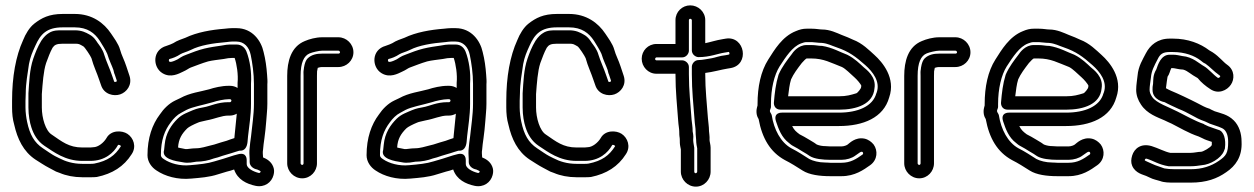

<svg xmlns="http://www.w3.org/2000/svg" viewBox="-20 -659 4675 716"><path d="M76 -311C76 -348 83 -385 88 -420C93 -447 101 -465 112 -489C131 -531 153 -557 214 -557H259C306 -557 333 -536 352 -507C361 -493 375 -470 380 -458C387 -434 398 -413 403 -398C405 -387 407 -383 408 -381L415 -360C416 -356 416 -355 412 -354C407 -352 406 -354 405 -357L398 -377C389 -404 376 -431 369 -454C363 -476 349 -492 344 -499C340 -505 331 -521 314 -530C300 -538 285 -546 259 -546H214C198 -546 178 -547 161 -535C153 -530 144 -522 134 -507C120 -484 112 -463 104 -440C90 -399 89 -353 86 -311V-309V-258C86 -229 91 -202 97 -184C105 -159 119 -133 146 -115C181 -92 223 -59 287 -59H317C371 -59 404 -89 420 -118C423 -121 431 -116 431 -114C409 -79 382 -59 332 -49C326 -48 323 -48 317 -48H287C252 -48 224 -57 201 -69L185 -77C175 -82 152 -98 140 -106C108 -127 91 -157 81 -205C78 -219 75 -240 75 -258V-283C75 -292 76 -302 76 -311ZM317 -109H287C237 -109 211 -131 173 -157C150 -171 136 -219 136 -258V-308C139 -348 142 -394 152 -424C160 -445 166 -463 176 -481C183 -491 190 -496 214 -496H259C275 -496 275 -495 291 -486C297 -482 318 -450 321 -442C329 -412 342 -386 350 -361L357 -341C368 -307 404 -299 428 -307C452 -315 474 -342 463 -376L456 -397L451 -412C444 -434 433 -454 428 -473C422 -496 403 -520 394 -534C368 -573 324 -607 259 -607H214C163 -607 135 -592 108 -571C90 -557 75 -532 66 -509C39 -450 25 -373 25 -283V-258C25 -237 27 -214 33 -194C45 -141 67 -94 112 -64C125 -56 147 -41 163 -33L178 -25C184 -21 193 -17 203 -14C226 -4 256 2 287 2H317C325 2 334 2 341 1C399 -11 442 -38 471 -84C490 -112 478 -145 455 -160C435 -173 394 -175 377 -144C367 -127 346 -110 328 -110C324 -110 322 -109 317 -109Z M863 -235C860 -206 858 -185 855 -155L854 -144C844 -141 833 -137 825 -134C812 -130 796 -126 779 -120L763 -116C750 -113 730 -106 711 -106C694 -106 677 -102 672 -103C661 -106 653 -106 644 -109C646 -141 658 -160 678 -180C684 -186 702 -195 719 -202C725 -205 735 -206 750 -210C783 -216 806 -228 832 -228H838C847 -228 856 -231 863 -235ZM866 -331C858 -336 848 -339 838 -339H832C807 -339 778 -332 760 -326C728 -317 688 -313 652 -293L633 -284C610 -273 590 -253 576 -232C548 -195 530 -145 530 -80C530 -56 545 -35 564 -23C595 -2 642 12 693 7C726 4 760 2 793 -9L826 -19C835 -21 845 -24 853 -27C866 11 900 27 933 34C967 41 993 21 1000 -6C1003 -17 1003 -27 999 -37C991 -58 973 -67 961 -72C961 -77 960 -82 960 -88C960 -92 960 -97 961 -101L963 -121L966 -143C969 -167 971 -181 973 -209C974 -229 977 -248 977 -272V-345C978 -355 977 -367 976 -380C974 -409 970 -438 963 -465C954 -507 921 -554 862 -554H844C836 -554 829 -553 819 -552C768 -548 715 -539 671 -518C658 -513 641 -508 626 -498C623 -496 610 -491 601 -488C547 -473 549 -408 586 -386C617 -367 648 -385 661 -391C679 -399 683 -404 691 -407C713 -415 732 -423 756 -430C772 -434 793 -436 814 -439L831 -442C836 -442 843 -443 846 -443H855C863 -420 869 -380 866 -350V-348ZM911 -65V-55C911 -39 926 -29 939 -27C947 -24 951 -21 952 -20C952 -17 949 -13 945 -14C921 -20 900 -33 900 -47V-60C900 -64 901 -92 869 -84C844 -78 831 -72 813 -67L779 -57C754 -49 724 -46 689 -43C651 -39 614 -50 592 -65C582 -71 580 -76 580 -81C580 -137 594 -173 617 -203C627 -217 641 -231 655 -238L675 -249C699 -261 732 -266 774 -278C788 -283 817 -289 832 -289H838C840 -289 843 -287 843 -284C843 -281 840 -278 838 -278H832C791 -278 764 -263 740 -259C729 -257 716 -255 699 -248C684 -241 660 -234 642 -216C619 -193 598 -163 594 -119C593 -107 592 -101 592 -100C581 -66 635 -58 661 -54C683 -49 702 -55 712 -56C735 -56 759 -61 777 -68L792 -72C793 -72 794 -73 795 -73C814 -80 839 -86 859 -93L869 -96C870 -96 871 -97 872 -97C893 -95 901 -111 903 -129L905 -151C909 -189 916 -227 916 -272V-347C919 -388 912 -434 899 -467C894 -479 883 -493 862 -493H846C840 -493 832 -493 824 -492L806 -489C785 -486 764 -483 743 -478C718 -472 696 -463 675 -455C657 -449 649 -441 641 -437C623 -428 615 -427 612 -429C608 -431 610 -439 612 -439C624 -442 638 -447 653 -457C661 -462 678 -466 692 -473C725 -490 774 -498 824 -502C832 -503 840 -504 844 -504H862C890 -504 909 -484 915 -454C921 -425 927 -385 927 -346V-272C927 -231 920 -189 916 -149L913 -127L911 -107C910 -100 910 -94 910 -87C910 -79 911 -71 911 -65Z M1112 -50C1112 -47 1110 -44 1107 -44C1104 -44 1101 -47 1101 -50V-376C1101 -425 1113 -451 1135 -460C1145 -464 1169 -470 1181 -470H1242C1245 -470 1248 -467 1248 -464C1248 -461 1245 -459 1242 -459H1180C1163 -459 1142 -456 1127 -441C1116 -430 1113 -404 1113 -401C1111 -391 1112 -387 1112 -376ZM1162 -50V-376C1162 -394 1162 -393 1165 -406C1170 -408 1177 -409 1180 -409H1242C1272 -409 1298 -433 1298 -464C1298 -495 1272 -520 1242 -520H1181C1158 -520 1133 -513 1117 -506C1065 -485 1051 -430 1051 -376V-50C1051 -20 1076 6 1107 6C1138 6 1162 -20 1162 -50Z M1680 -235C1677 -206 1675 -185 1672 -155L1671 -144C1661 -141 1650 -137 1642 -134C1629 -130 1613 -126 1596 -120L1580 -116C1567 -113 1547 -106 1528 -106C1511 -106 1494 -102 1489 -103C1478 -106 1470 -106 1461 -109C1463 -141 1475 -160 1495 -180C1501 -186 1519 -195 1536 -202C1542 -205 1552 -206 1567 -210C1600 -216 1623 -228 1649 -228H1655C1664 -228 1673 -231 1680 -235ZM1683 -331C1675 -336 1665 -339 1655 -339H1649C1624 -339 1595 -332 1577 -326C1545 -317 1505 -313 1469 -293L1450 -284C1427 -273 1407 -253 1393 -232C1365 -195 1347 -145 1347 -80C1347 -56 1362 -35 1381 -23C1412 -2 1459 12 1510 7C1543 4 1577 2 1610 -9L1643 -19C1652 -21 1662 -24 1670 -27C1683 11 1717 27 1750 34C1784 41 1810 21 1817 -6C1820 -17 1820 -27 1816 -37C1808 -58 1790 -67 1778 -72C1778 -77 1777 -82 1777 -88C1777 -92 1777 -97 1778 -101L1780 -121L1783 -143C1786 -167 1788 -181 1790 -209C1791 -229 1794 -248 1794 -272V-345C1795 -355 1794 -367 1793 -380C1791 -409 1787 -438 1780 -465C1771 -507 1738 -554 1679 -554H1661C1653 -554 1646 -553 1636 -552C1585 -548 1532 -539 1488 -518C1475 -513 1458 -508 1443 -498C1440 -496 1427 -491 1418 -488C1364 -473 1366 -408 1403 -386C1434 -367 1465 -385 1478 -391C1496 -399 1500 -404 1508 -407C1530 -415 1549 -423 1573 -430C1589 -434 1610 -436 1631 -439L1648 -442C1653 -442 1660 -443 1663 -443H1672C1680 -420 1686 -380 1683 -350V-348ZM1728 -65V-55C1728 -39 1743 -29 1756 -27C1764 -24 1768 -21 1769 -20C1769 -17 1766 -13 1762 -14C1738 -20 1717 -33 1717 -47V-60C1717 -64 1718 -92 1686 -84C1661 -78 1648 -72 1630 -67L1596 -57C1571 -49 1541 -46 1506 -43C1468 -39 1431 -50 1409 -65C1399 -71 1397 -76 1397 -81C1397 -137 1411 -173 1434 -203C1444 -217 1458 -231 1472 -238L1492 -249C1516 -261 1549 -266 1591 -278C1605 -283 1634 -289 1649 -289H1655C1657 -289 1660 -287 1660 -284C1660 -281 1657 -278 1655 -278H1649C1608 -278 1581 -263 1557 -259C1546 -257 1533 -255 1516 -248C1501 -241 1477 -234 1459 -216C1436 -193 1415 -163 1411 -119C1410 -107 1409 -101 1409 -100C1398 -66 1452 -58 1478 -54C1500 -49 1519 -55 1529 -56C1552 -56 1576 -61 1594 -68L1609 -72C1610 -72 1611 -73 1612 -73C1631 -80 1656 -86 1676 -93L1686 -96C1687 -96 1688 -97 1689 -97C1710 -95 1718 -111 1720 -129L1722 -151C1726 -189 1733 -227 1733 -272V-347C1736 -388 1729 -434 1716 -467C1711 -479 1700 -493 1679 -493H1663C1657 -493 1649 -493 1641 -492L1623 -489C1602 -486 1581 -483 1560 -478C1535 -472 1513 -463 1492 -455C1474 -449 1466 -441 1458 -437C1440 -428 1432 -427 1429 -429C1425 -431 1427 -439 1429 -439C1441 -442 1455 -447 1470 -457C1478 -462 1495 -466 1509 -473C1542 -490 1591 -498 1641 -502C1649 -503 1657 -504 1661 -504H1679C1707 -504 1726 -484 1732 -454C1738 -425 1744 -385 1744 -346V-272C1744 -231 1737 -189 1733 -149L1730 -127L1728 -107C1727 -100 1727 -94 1727 -87C1727 -79 1728 -71 1728 -65Z M1919 -311C1919 -348 1926 -385 1931 -420C1936 -447 1944 -465 1955 -489C1974 -531 1996 -557 2057 -557H2102C2149 -557 2176 -536 2195 -507C2204 -493 2218 -470 2223 -458C2230 -434 2241 -413 2246 -398C2248 -387 2250 -383 2251 -381L2258 -360C2259 -356 2259 -355 2255 -354C2250 -352 2249 -354 2248 -357L2241 -377C2232 -404 2219 -431 2212 -454C2206 -476 2192 -492 2187 -499C2183 -505 2174 -521 2157 -530C2143 -538 2128 -546 2102 -546H2057C2041 -546 2021 -547 2004 -535C1996 -530 1987 -522 1977 -507C1963 -484 1955 -463 1947 -440C1933 -399 1932 -353 1929 -311V-309V-258C1929 -229 1934 -202 1940 -184C1948 -159 1962 -133 1989 -115C2024 -92 2066 -59 2130 -59H2160C2214 -59 2247 -89 2263 -118C2266 -121 2274 -116 2274 -114C2252 -79 2225 -59 2175 -49C2169 -48 2166 -48 2160 -48H2130C2095 -48 2067 -57 2044 -69L2028 -77C2018 -82 1995 -98 1983 -106C1951 -127 1934 -157 1924 -205C1921 -219 1918 -240 1918 -258V-283C1918 -292 1919 -302 1919 -311ZM2160 -109H2130C2080 -109 2054 -131 2016 -157C1993 -171 1979 -219 1979 -258V-308C1982 -348 1985 -394 1995 -424C2003 -445 2009 -463 2019 -481C2026 -491 2033 -496 2057 -496H2102C2118 -496 2118 -495 2134 -486C2140 -482 2161 -450 2164 -442C2172 -412 2185 -386 2193 -361L2200 -341C2211 -307 2247 -299 2271 -307C2295 -315 2317 -342 2306 -376L2299 -397L2294 -412C2287 -434 2276 -454 2271 -473C2265 -496 2246 -520 2237 -534C2211 -573 2167 -607 2102 -607H2057C2006 -607 1978 -592 1951 -571C1933 -557 1918 -532 1909 -509C1882 -450 1868 -373 1868 -283V-258C1868 -237 1870 -214 1876 -194C1888 -141 1910 -94 1955 -64C1968 -56 1990 -41 2006 -33L2021 -25C2027 -21 2036 -17 2046 -14C2069 -4 2099 2 2130 2H2160C2168 2 2177 2 2184 1C2242 -11 2285 -38 2314 -84C2333 -112 2321 -145 2298 -160C2278 -173 2237 -175 2220 -144C2210 -127 2189 -110 2171 -110C2167 -110 2165 -109 2160 -109Z M2576 -138C2576 -124 2579 -111 2580 -106V-19C2580 -16 2577 -13 2574 -13C2571 -13 2569 -16 2569 -19V-104V-108L2567 -120C2566 -126 2565 -132 2565 -137C2567 -157 2563 -165 2563 -169C2563 -187 2560 -201 2559 -213C2555 -273 2549 -321 2549 -382V-409C2549 -424 2535 -434 2524 -434H2428C2426 -434 2423 -436 2423 -439C2423 -442 2426 -445 2428 -445H2524C2539 -445 2549 -459 2549 -470V-584C2549 -586 2551 -589 2554 -589C2557 -589 2560 -586 2560 -584V-471C2560 -456 2574 -446 2585 -446C2627 -446 2656 -459 2683 -463L2695 -465C2699 -466 2699 -465 2700 -461C2701 -457 2700 -456 2696 -455L2685 -453C2664 -451 2647 -444 2635 -442C2620 -440 2600 -435 2585 -435C2570 -435 2560 -421 2560 -410V-382C2560 -320 2566 -268 2570 -214C2571 -195 2574 -182 2574 -170C2574 -152 2576 -146 2576 -138ZM2515 -139C2515 -130 2515 -121 2517 -112L2519 -102V-19C2519 11 2544 37 2575 37C2606 37 2630 11 2630 -19V-108C2630 -119 2626 -131 2626 -137C2627 -151 2624 -165 2624 -170C2624 -188 2621 -203 2620 -218C2616 -274 2610 -324 2610 -382V-387C2637 -390 2672 -400 2692 -403L2704 -405C2777 -417 2758 -526 2687 -515L2675 -513C2650 -509 2630 -502 2610 -498V-584C2610 -615 2584 -639 2554 -639C2524 -639 2499 -615 2499 -584V-495H2428C2397 -495 2373 -470 2373 -440C2373 -410 2397 -384 2428 -384H2499V-382C2499 -317 2505 -267 2509 -209C2510 -192 2513 -179 2513 -169C2513 -147 2515 -148 2515 -139Z M3041 -488C3033 -488 3021 -491 3005 -491H2988C2956 -491 2937 -464 2931 -455C2915 -434 2897 -411 2884 -382C2884 -381 2883 -380 2883 -379C2873 -347 2869 -313 2866 -277C2865 -266 2871 -250 2891 -250H3109C3175 -250 3236 -271 3241 -329C3249 -373 3210 -400 3201 -408C3187 -421 3167 -441 3141 -454C3140 -454 3140 -455 3139 -455C3114 -464 3084 -482 3045 -488ZM3120 -409C3134 -402 3150 -385 3167 -370C3175 -363 3190 -346 3192 -339C3192 -337 3191 -335 3191 -333C3191 -329 3178 -312 3173 -311C3153 -305 3137 -300 3109 -300H2919C2922 -323 2924 -344 2930 -363C2939 -383 2953 -402 2970 -424C2977 -432 2985 -440 2988 -441H3005C3052 -441 3078 -425 3120 -409ZM3056 -53C3034 -53 3011 -59 2998 -66C2976 -80 2955 -94 2931 -106C2891 -128 2866 -177 2858 -229C2857 -235 2851 -240 2851 -245C2851 -250 2855 -255 2855 -260V-271C2855 -328 2867 -379 2887 -411C2911 -448 2935 -485 2967 -497C2975 -500 2981 -502 2988 -502H3007C3015 -502 3030 -499 3045 -499C3067 -497 3080 -489 3101 -482C3145 -467 3171 -448 3207 -416C3235 -391 3264 -354 3249 -313C3249 -312 3248 -311 3248 -311C3235 -262 3178 -239 3109 -239H2898C2898 -239 2862 -242 2874 -206C2883 -179 2894 -147 2922 -126C2927 -122 2931 -118 2937 -115L2955 -105C2963 -100 2979 -90 2988 -85L3000 -77C3017 -66 3050 -63 3076 -63H3118C3137 -63 3157 -69 3170 -79C3187 -91 3190 -94 3195 -93C3199 -92 3200 -85 3197 -83C3173 -66 3152 -52 3118 -52H3076C3073 -52 3064 -53 3056 -53ZM3059 -114C3047 -114 3036 -116 3026 -120L3016 -127C3005 -134 2989 -143 2979 -149L2962 -158C2950 -167 2942 -173 2934 -189H3109C3199 -189 3275 -220 3296 -296C3321 -368 3271 -427 3241 -454C3222 -471 3196 -498 3161 -511C3150 -516 3135 -523 3118 -529C3101 -536 3075 -549 3046 -549C3036 -549 3024 -552 3007 -552H2988C2974 -552 2962 -549 2948 -543C2897 -523 2868 -473 2845 -437C2817 -393 2805 -335 2805 -271V-266C2804 -262 2801 -252 2801 -245C2801 -235 2802 -226 2809 -215C2822 -144 2852 -92 2907 -62C2929 -51 2951 -37 2973 -23C2998 -7 3037 -2 3076 -2H3118C3168 -2 3201 -26 3225 -43C3253 -63 3254 -98 3238 -120C3230 -130 3218 -139 3204 -142C3169 -149 3147 -124 3141 -120C3139 -118 3128 -113 3118 -113H3076C3073 -113 3065 -114 3059 -114Z M3413 -50C3413 -47 3411 -44 3408 -44C3405 -44 3402 -47 3402 -50V-376C3402 -425 3414 -451 3436 -460C3446 -464 3470 -470 3482 -470H3543C3546 -470 3549 -467 3549 -464C3549 -461 3546 -459 3543 -459H3481C3464 -459 3443 -456 3428 -441C3417 -430 3414 -404 3414 -401C3412 -391 3413 -387 3413 -376ZM3463 -50V-376C3463 -394 3463 -393 3466 -406C3471 -408 3478 -409 3481 -409H3543C3573 -409 3599 -433 3599 -464C3599 -495 3573 -520 3543 -520H3482C3459 -520 3434 -513 3418 -506C3366 -485 3352 -430 3352 -376V-50C3352 -20 3377 6 3408 6C3439 6 3463 -20 3463 -50Z M3888 -488C3880 -488 3868 -491 3852 -491H3835C3803 -491 3784 -464 3778 -455C3762 -434 3744 -411 3731 -382C3731 -381 3730 -380 3730 -379C3720 -347 3716 -313 3713 -277C3712 -266 3718 -250 3738 -250H3956C4022 -250 4083 -271 4088 -329C4096 -373 4057 -400 4048 -408C4034 -421 4014 -441 3988 -454C3987 -454 3987 -455 3986 -455C3961 -464 3931 -482 3892 -488ZM3967 -409C3981 -402 3997 -385 4014 -370C4022 -363 4037 -346 4039 -339C4039 -337 4038 -335 4038 -333C4038 -329 4025 -312 4020 -311C4000 -305 3984 -300 3956 -300H3766C3769 -323 3771 -344 3777 -363C3786 -383 3800 -402 3817 -424C3824 -432 3832 -440 3835 -441H3852C3899 -441 3925 -425 3967 -409ZM3903 -53C3881 -53 3858 -59 3845 -66C3823 -80 3802 -94 3778 -106C3738 -128 3713 -177 3705 -229C3704 -235 3698 -240 3698 -245C3698 -250 3702 -255 3702 -260V-271C3702 -328 3714 -379 3734 -411C3758 -448 3782 -485 3814 -497C3822 -500 3828 -502 3835 -502H3854C3862 -502 3877 -499 3892 -499C3914 -497 3927 -489 3948 -482C3992 -467 4018 -448 4054 -416C4082 -391 4111 -354 4096 -313C4096 -312 4095 -311 4095 -311C4082 -262 4025 -239 3956 -239H3745C3745 -239 3709 -242 3721 -206C3730 -179 3741 -147 3769 -126C3774 -122 3778 -118 3784 -115L3802 -105C3810 -100 3826 -90 3835 -85L3847 -77C3864 -66 3897 -63 3923 -63H3965C3984 -63 4004 -69 4017 -79C4034 -91 4037 -94 4042 -93C4046 -92 4047 -85 4044 -83C4020 -66 3999 -52 3965 -52H3923C3920 -52 3911 -53 3903 -53ZM3906 -114C3894 -114 3883 -116 3873 -120L3863 -127C3852 -134 3836 -143 3826 -149L3809 -158C3797 -167 3789 -173 3781 -189H3956C4046 -189 4122 -220 4143 -296C4168 -368 4118 -427 4088 -454C4069 -471 4043 -498 4008 -511C3997 -516 3982 -523 3965 -529C3948 -536 3922 -549 3893 -549C3883 -549 3871 -552 3854 -552H3835C3821 -552 3809 -549 3795 -543C3744 -523 3715 -473 3692 -437C3664 -393 3652 -335 3652 -271V-266C3651 -262 3648 -252 3648 -245C3648 -235 3649 -226 3656 -215C3669 -144 3699 -92 3754 -62C3776 -51 3798 -37 3820 -23C3845 -7 3884 -2 3923 -2H3965C4015 -2 4048 -26 4072 -43C4100 -63 4101 -98 4085 -120C4077 -130 4065 -139 4051 -142C4016 -149 3994 -124 3988 -120C3986 -118 3975 -113 3965 -113H3923C3920 -113 3912 -114 3906 -114Z M4523 -175C4512 -179 4496 -184 4486 -188L4471 -195C4470 -196 4469 -197 4468 -197C4436 -208 4405 -226 4371 -243C4338 -260 4292 -275 4277 -297C4270 -307 4267 -316 4267 -324C4267 -337 4270 -354 4272 -370C4274 -395 4284 -413 4297 -438C4306 -457 4316 -465 4342 -465H4354C4399 -465 4435 -451 4458 -433C4465 -427 4469 -424 4476 -421C4493 -409 4505 -394 4529 -377C4534 -374 4525 -366 4521 -369C4505 -380 4486 -403 4470 -412C4453 -421 4428 -447 4389 -450C4379 -452 4366 -455 4354 -455H4342C4309 -455 4298 -417 4292 -400C4279 -379 4281 -360 4280 -347C4278 -337 4278 -332 4278 -324C4278 -285 4323 -278 4323 -278C4331 -274 4340 -269 4349 -265L4375 -253C4385 -249 4392 -246 4400 -242L4419 -232C4441 -220 4451 -214 4474 -206L4489 -199C4490 -199 4490 -198 4491 -198C4518 -188 4537 -184 4546 -175C4554 -167 4560 -153 4560 -130C4560 -89 4553 -78 4525 -59C4496 -39 4462 -28 4421 -28H4360C4344 -28 4334 -29 4322 -31C4305 -37 4296 -40 4288 -43L4274 -49C4261 -55 4251 -59 4249 -61C4249 -65 4252 -69 4257 -67C4280 -60 4301 -45 4338 -39H4342H4420C4435 -39 4449 -41 4462 -43C4492 -45 4533 -68 4544 -95C4549 -106 4548 -107 4548 -107C4552 -138 4545 -170 4523 -175ZM4420 -89H4344C4324 -93 4298 -107 4275 -114C4235 -126 4210 -105 4202 -79C4198 -66 4197 -53 4202 -41C4214 -12 4246 -7 4254 -3L4267 3C4280 10 4297 13 4306 16C4321 22 4341 22 4360 22H4421C4479 22 4519 7 4553 -17C4587 -40 4613 -74 4610 -131C4610 -161 4601 -190 4581 -210C4558 -233 4530 -237 4510 -244L4495 -251C4494 -251 4493 -253 4492 -253C4470 -260 4466 -264 4442 -276L4422 -286C4413 -290 4406 -294 4395 -299L4369 -311C4355 -317 4340 -323 4328 -330C4329 -343 4334 -373 4334 -373C4341 -382 4343 -395 4348 -405H4354C4359 -405 4378 -400 4386 -400C4387 -400 4390 -400 4394 -399C4410 -394 4420 -382 4446 -368C4447 -368 4447 -366 4448 -366C4458 -353 4477 -337 4493 -327C4523 -306 4556 -322 4570 -343C4584 -363 4585 -397 4557 -417C4541 -428 4528 -447 4502 -464C4498 -467 4494 -468 4490 -471C4456 -497 4410 -515 4354 -515H4342C4297 -515 4269 -491 4253 -460C4242 -438 4225 -413 4222 -376C4221 -364 4217 -343 4217 -324C4217 -304 4224 -285 4235 -269C4258 -234 4296 -222 4323 -210C4332 -206 4339 -202 4349 -198C4379 -183 4411 -163 4450 -150L4465 -143C4474 -138 4484 -135 4499 -130V-129V-118C4495 -109 4466 -93 4459 -93C4447 -93 4434 -89 4420 -89Z"/></svg>

Font: Blanket
Style: Outline
Weight: 400
Foundry: Cannot Into Space Fonts
Version: Version 0.9